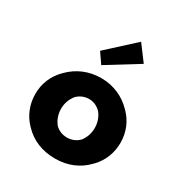

<svg xmlns="http://www.w3.org/2000/svg" viewBox="-197 -986 1089 1151"><g transform="rotate(30 347.5 -410.5)"><path d="M264 -353C285 -376 316 -390 348 -390C379 -390 409 -377 431 -353C450 -329 464 -296 464 -256C464 -219 452 -185 432 -159C412 -137 381 -123 348 -123C314 -123 284 -136 263 -159C245 -183 231 -216 231 -256C231 -295 245 -328 264 -353ZM132 -65C184 -10 258 22 349 22C436 22 509 -10 562 -65L570 -73C615 -120 642 -183 642 -256C642 -329 615 -391 570 -438L562 -446C508 -502 433 -535 349 -535C263 -535 189 -502 134 -446L126 -438C81 -391 53 -329 53 -256C53 -183 80 -119 125 -72ZM309 -602 526 -736 446 -843 260 -673Z"/></g></svg>

Font: Hussar Woodtype
Style: SeBd
Weight: 900
Foundry: Cannot Into Space Fonts
Version: Version 1.07